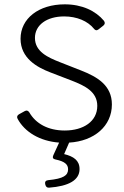

<svg xmlns="http://www.w3.org/2000/svg" viewBox="-20 -657 582 899"><path d="M503.9 -168C503.9 -256.8 436.5 -296.9 359.4 -327.1L259.8 -366.2C205.1 -387.7 143.6 -415 143.6 -479.5C143.6 -540 199.2 -580.1 280.3 -580.1C339.8 -580.1 390.6 -558.6 419.9 -522.5C425.8 -514.6 432.6 -512.7 441.4 -519.5L463.9 -537.1C471.7 -543.9 472.7 -550.8 466.8 -559.6C427.7 -606.4 364.3 -636.7 283.2 -636.7C161.1 -636.7 76.2 -570.3 76.2 -475.6C76.2 -383.8 154.3 -341.8 214.8 -318.4L316.4 -279.3C376 -255.9 435.5 -228.5 435.5 -161.1C435.5 -88.9 371.1 -45.9 283.2 -45.9C205.1 -45.9 147.5 -78.1 117.2 -130.9C111.3 -139.6 104.5 -141.6 95.7 -136.7L69.3 -122.1C60.5 -117.2 57.6 -109.4 62.5 -100.6C95.7 -39.1 166 3.9 256.8 10.7L229.5 70.3C224.6 81.1 228.5 87.9 240.2 89.8C282.2 98.6 298.8 112.3 298.8 135.7C298.8 164.1 277.3 179.7 206.1 186.5C194.3 187.5 189.5 194.3 191.4 204.1L192.4 208C194.3 216.8 200.2 222.7 210 221.7C301.8 214.8 352.5 186.5 352.5 134.8C352.5 93.8 324.2 75.2 280.3 64.5L303.7 10.7C420.9 3.9 503.9 -66.4 503.9 -168Z"/></svg>

Font: Ed Sans Neue Light
Style: Regular
Weight: 300
Designer: Stephen Hutchings
Version: Version 1.004;PS 001.004;hotconv 1.0.88;makeotf.lib2.5.64775